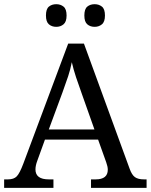

<svg xmlns="http://www.w3.org/2000/svg" viewBox="-20 -908 728 928"><path d="M0 0V-41H18.6Q46.9 -41 61 -55.7Q75.2 -70.3 92.8 -117.2L309.6 -697.3H385.7L606.4 -92.8Q617.2 -62.5 632.3 -51.8Q647.5 -41 675.8 -41H688.5V0H419.9V-41H442.4Q501 -41 501 -87.9Q501 -95.7 499 -104.5Q497.1 -113.3 493.2 -124L454.1 -233.4H197.3L160.2 -130.9Q151.4 -107.4 151.4 -88.9Q151.4 -41 215.8 -41H238.3V0ZM215.8 -282.2H436.5L376 -453.1Q360.4 -496.1 347.7 -534.2Q335 -572.3 327.1 -607.4Q320.3 -572.3 309.6 -540Q298.8 -507.8 282.2 -461.9ZM437.5 -778.3Q416 -778.3 401.9 -790.5Q387.7 -802.7 387.7 -833Q387.7 -864.3 401.9 -876Q416 -887.7 437.5 -887.7Q458 -887.7 472.7 -876Q487.3 -864.3 487.3 -833Q487.3 -802.7 472.7 -790.5Q458 -778.3 437.5 -778.3ZM252 -778.3Q230.5 -778.3 216.3 -790.5Q202.1 -802.7 202.1 -833Q202.1 -864.3 216.3 -876Q230.5 -887.7 252 -887.7Q272.5 -887.7 287.1 -876Q301.8 -864.3 301.8 -833Q301.8 -802.7 287.1 -790.5Q272.5 -778.3 252 -778.3Z"/></svg>

Font: Noto Serif Todhri
Style: Regular
Weight: 400
Designer: Mikhail Merkuryev
Version: Version 1.000; ttfautohint (v1.8.4.7-5d5b)